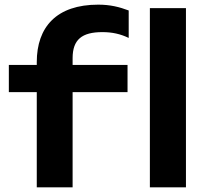

<svg xmlns="http://www.w3.org/2000/svg" viewBox="-20 -805 884 825"><path d="M528 -409V-526H292V-555C292 -635 332 -667 420 -667C462 -667 498 -659 533 -642V-760C493 -775 454 -785 402 -785C223 -785 138 -689 138 -538V-526H18V-409H138V0H292V-409ZM624 0H779V-770H624Z"/></svg>

Font: Bounded Med
Style: Regular
Weight: 500
Designer: Vlad Churkin
Version: Version 3.0